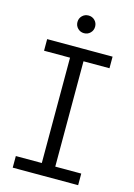

<svg xmlns="http://www.w3.org/2000/svg" viewBox="-130 -943 706 1010"><g transform="rotate(15 222.5 -438.0)"><path d="M185.7 -12.8V-687.7H259V-12.8ZM44.2 0V-63.2H400.5V0ZM44.2 -636.8V-700H400.5V-636.8ZM222.9 -780.2Q202.7 -780.2 188.8 -794.2Q174.8 -808.1 174.8 -828.3Q174.8 -848.7 188.8 -862.6Q202.7 -876.4 222.9 -876.4Q243.2 -876.4 257.1 -862.6Q271 -848.7 271 -828.3Q271 -808.1 257.1 -794.2Q243.2 -780.2 222.9 -780.2Z"/></g></svg>

Font: Montserrat Alternates Thin
Style: Regular
Weight: 100
Designer: Julieta Ulanovsky
Foundry: Julieta Ulanovsky
Version: Version 9.000